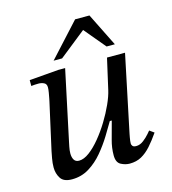

<svg xmlns="http://www.w3.org/2000/svg" viewBox="-104 -759 764 854"><g transform="rotate(-15 278.5 -332.0)"><path d="M123 10Q85 10 71 -12Q57 -34 57 -62Q57 -82 61 -103.5Q65 -125 67 -135L115 -350Q115 -350 117.5 -362Q120 -374 122.5 -389Q125 -404 125 -413Q125 -429 113.5 -434.5Q102 -440 89 -440Q79 -440 71 -439.5Q63 -439 55 -438V-465L190 -476H221L152 -151Q152 -151 148.5 -134Q145 -117 145 -103Q145 -85 152 -73.5Q159 -62 175 -62Q197 -62 222.5 -81Q248 -100 273.5 -131Q299 -162 321 -198Q343 -234 359 -269.5Q375 -305 381 -332L413 -473H496L422 -119Q422 -119 419 -103Q416 -87 416 -76Q416 -70 420.5 -64.5Q425 -59 437 -59Q455 -59 471.5 -72Q488 -85 499 -98Q510 -111 510 -111L531 -96Q509 -64 488 -40.5Q467 -17 443.5 -4Q420 9 389 9Q369 9 349 -1.5Q329 -12 329 -45Q329 -80 338.5 -114Q348 -148 361 -197H352Q337 -171 315.5 -136Q294 -101 266 -67.5Q238 -34 202.5 -12Q167 10 123 10ZM219 -521H180L320 -674H386L462 -521H424L342 -619Z"/></g></svg>

Font: STIX Two Text
Style: Italic
Weight: 400
Italic angle: -12°
Designer: Ross Mills, John Hudson & Paul Hanslow, Tiro Typeworks Ltd; with prior portions MicroPress Inc. and Coen Hoffman, Elsevi
Foundry: Tiro Typeworks Ltd
Version: Version 2.13 b171